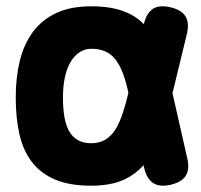

<svg xmlns="http://www.w3.org/2000/svg" viewBox="-20 -580 640 610"><path d="M575 -77Q583 -42 570 -21.5Q557 -1 522 7Q487 15 466.5 1.5Q446 -12 438 -47L436 -55Q411 -27 376 -10Q333 10 270 10Q200 10 154 -10Q108 -30 80.5 -66.5Q53 -103 41.5 -154.5Q30 -206 30 -270Q30 -334 43 -387Q56 -440 84.5 -478.5Q113 -517 158.5 -538.5Q204 -560 270 -560Q333 -560 376 -543Q412 -529 437 -503Q445 -538 466 -552Q486 -565 521 -557Q556 -549 569 -528.5Q582 -508 574 -473L528 -284ZM388 -285Q381 -318 372 -343Q362 -371 348 -389.5Q334 -408 315 -416.5Q296 -425 270 -425Q250 -425 233.5 -414.5Q217 -404 205 -384.5Q193 -365 186.5 -336Q180 -307 180 -270Q180 -234 185 -206.5Q190 -179 201 -161Q212 -143 229 -134Q246 -125 270 -125Q296 -125 315 -136.5Q334 -148 347.5 -170Q361 -192 371 -224Q380 -251 388 -285Z"/></svg>

Font: Maple Mono ExtraBold
Style: Regular
Weight: 800
Monospace: yes
Designer: subframe7536
Version: Version 7.000